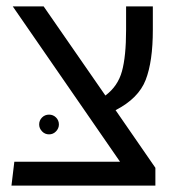

<svg xmlns="http://www.w3.org/2000/svg" viewBox="-20 -583 580 603"><path d="M343 -237 468 -56V0H16L25 -75H357L20 -563H117L311 -283Q350 -312 363 -359Q376 -406 376 -489V-563H460V-489Q460 -390 437.5 -332Q415 -274 343 -237ZM165 -192Q165 -180 156 -170.5Q147 -161 134 -161Q121 -161 112 -170.5Q103 -180 103 -192Q103 -205 112 -214Q121 -223 134 -223Q147 -223 156 -214Q165 -205 165 -192Z"/></svg>

Font: FiraGO Book
Style: Regular
Weight: 350
Designer: bBox Type
Foundry: bBox Type GmbH
Version: Version 1.001;PS 001.001;hotconv 1.0.88;makeotf.lib2.5.64775